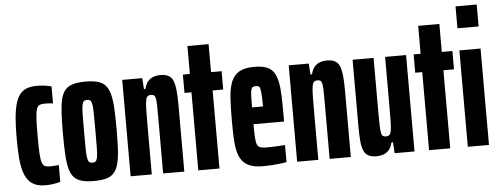

<svg xmlns="http://www.w3.org/2000/svg" viewBox="-50 -873 2628 1012"><g transform="rotate(-5 1264.5 -367.5)"><path d="M152 8Q121 8 98.5 -1.5Q76 -11 61 -31Q46 -51 37.5 -82Q29 -113 26 -155.5Q23 -198 23 -254Q23 -316 27 -360.5Q31 -405 40 -435.5Q49 -466 64 -484Q79 -502 100.5 -510Q122 -518 152 -518Q174 -518 194 -515.5Q214 -513 230 -508V-418Q219 -420 207 -420.5Q195 -421 187 -421Q170 -421 159.5 -417Q149 -413 143.5 -397.5Q138 -382 136 -348.5Q134 -315 134 -256Q134 -195 136 -161Q138 -127 144 -111.5Q150 -96 160.5 -92.5Q171 -89 188 -89Q198 -89 209.5 -90Q221 -91 232 -92V-3Q210 3 191 5.5Q172 8 152 8Z M410 8Q371 8 345.5 1Q320 -6 304 -23.5Q288 -41 280.5 -71Q273 -101 270.5 -146.5Q268 -192 268 -255Q268 -319 270.5 -364Q273 -409 280.5 -439Q288 -469 304 -486.5Q320 -504 346 -511Q372 -518 410 -518Q448 -518 474 -511Q500 -504 515.5 -486.5Q531 -469 539 -439Q547 -409 549.5 -363.5Q552 -318 552 -255Q552 -191 549.5 -146Q547 -101 539 -71Q531 -41 515.5 -23.5Q500 -6 474 1Q448 8 410 8ZM410 -89Q420 -89 426 -93Q432 -97 435.5 -112.5Q439 -128 439.5 -162Q440 -196 440 -255Q440 -314 439.5 -348Q439 -382 435.5 -397.5Q432 -413 426 -417Q420 -421 410 -421Q400 -421 394 -417Q388 -413 384.5 -397.5Q381 -382 380.5 -348Q380 -314 380 -255Q380 -196 380.5 -162Q381 -128 384.5 -112.5Q388 -97 394 -93Q400 -89 410 -89Z M604 0V-510H710L714 -452H722Q729 -480 742.5 -494Q756 -508 773 -513Q790 -518 806 -518Q832 -518 848.5 -509.5Q865 -501 873 -482Q881 -463 884.5 -431.5Q888 -400 888 -353V0H776V-284Q776 -332 775.5 -359.5Q775 -387 772 -399Q769 -411 763 -414.5Q757 -418 747 -418Q736 -418 729.5 -412Q723 -406 720 -388.5Q717 -371 716.5 -337Q716 -303 716 -246V0Z M962 0V-413H925V-510H962V-658H1074V-510H1130V-413H1074V0Z M1305 8Q1263 8 1236 -2.5Q1209 -13 1193.5 -34Q1178 -55 1171 -86.5Q1164 -118 1162.5 -160Q1161 -202 1161 -254Q1161 -320 1164.5 -369.5Q1168 -419 1181.5 -452Q1195 -485 1224 -501.5Q1253 -518 1303 -518Q1342 -518 1367 -508.5Q1392 -499 1405.5 -479Q1419 -459 1425.5 -428Q1432 -397 1433.5 -354Q1435 -311 1435 -254V-217H1273Q1273 -173 1274.5 -147.5Q1276 -122 1281 -109.5Q1286 -97 1298 -93Q1310 -89 1332 -89Q1341 -89 1359 -89.5Q1377 -90 1397 -91Q1417 -92 1429 -93V-3Q1415 0 1394 2.5Q1373 5 1350 6.5Q1327 8 1305 8ZM1331 -286V-310Q1331 -346 1329.5 -367.5Q1328 -389 1325.5 -399.5Q1323 -410 1317.5 -413Q1312 -416 1302 -416Q1293 -416 1287 -413Q1281 -410 1278 -399.5Q1275 -389 1274 -367Q1273 -345 1273 -306H1351Z M1485 0V-510H1591L1595 -452H1603Q1610 -480 1623.5 -494Q1637 -508 1654 -513Q1671 -518 1687 -518Q1713 -518 1729.5 -509.5Q1746 -501 1754 -482Q1762 -463 1765.5 -431.5Q1769 -400 1769 -353V0H1657V-284Q1657 -332 1656.5 -359.5Q1656 -387 1653 -399Q1650 -411 1644 -414.5Q1638 -418 1628 -418Q1617 -418 1610.5 -412Q1604 -406 1601 -388.5Q1598 -371 1597.5 -337Q1597 -303 1597 -246V0Z M1905 8Q1879 8 1862.5 -0.5Q1846 -9 1837.5 -28Q1829 -47 1826 -78.5Q1823 -110 1823 -157V-510H1934V-226Q1934 -178 1935 -150.5Q1936 -123 1939 -111Q1942 -99 1948 -95.5Q1954 -92 1964 -92Q1975 -92 1981.5 -98Q1988 -104 1991 -121.5Q1994 -139 1994.5 -173Q1995 -207 1995 -264V-510H2106V0H2001L1997 -58H1989Q1983 -31 1969 -16.5Q1955 -2 1938 3Q1921 8 1905 8Z M2183 0V-413H2146V-510H2183V-658H2295V-510H2351V-413H2295V0Z M2388 -627V-743H2500V-627ZM2388 0V-510H2500V0Z"/></g></svg>

Font: Saira UltraCondensed ExtraBold
Style: Regular
Weight: 800
Width: 1
Designer: Hector Gatti with collaboration of the Omnibus-Type team
Foundry: Omnibus-Type
Version: Version 1.101